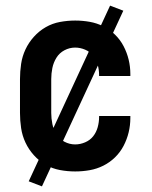

<svg xmlns="http://www.w3.org/2000/svg" viewBox="-20 -601 540 682"><path d="M247 8Q220 8 193 3Q166 -2 142.5 -15.5Q119 -29 100.5 -49.5Q82 -70 70.5 -94.5Q59 -119 55 -146Q51 -173 51 -200V-320Q51 -347 55 -374Q59 -401 70.5 -425.5Q82 -450 100.5 -470.5Q119 -491 142.5 -504.5Q166 -518 193 -523Q220 -528 247 -528Q273 -528 298.5 -523.5Q324 -519 347 -507.5Q370 -496 388.5 -478Q407 -460 419 -437Q431 -414 437 -389Q443 -364 443 -338V-331H332V-334Q332 -353 327 -371Q322 -389 311 -403Q300 -417 282.5 -424.5Q265 -432 247 -432Q227 -432 209 -422.5Q191 -413 180.5 -396Q170 -379 166 -359.5Q162 -340 162 -320V-200Q162 -180 166 -160.5Q170 -141 180.5 -124Q191 -107 209 -97.5Q227 -88 247 -88Q265 -88 282.5 -95.5Q300 -103 311 -117Q322 -131 327 -149Q332 -167 332 -186V-189H443V-182Q443 -156 437 -131Q431 -106 419 -83Q407 -60 388.5 -42Q370 -24 347 -12.5Q324 -1 298.5 3.5Q273 8 247 8ZM129 61 82 43 371 -581 418 -563Z"/></svg>

Font: Iosevka Custom
Style: Bold
Weight: 700
Monospace: yes
Designer: Belleve Invis
Foundry: Belleve Invis
Version: Version 30.3.3; ttfautohint (v1.8.3)